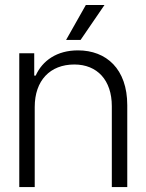

<svg xmlns="http://www.w3.org/2000/svg" viewBox="-20 -763 596 783"><path d="M58.6 0H121.6V-326.7C121.6 -434.6 184.1 -500 283.2 -500C376.5 -500 436 -436 436 -330.1V0H499V-334C499 -481.9 413.6 -557.6 297.9 -557.6C211.9 -557.6 152.8 -515.6 125.5 -454.6H119.6V-545.9H58.6ZM249.5 -600.1H308.6L406.2 -742.7H330.1Z"/></svg>

Font: Guggenheim Sans Display Light
Style: Regular
Weight: 300
Designer: Modified by Tom Baber under direction of Pentagram Design 2023
Foundry: rsms
Version: Version 1.001;Glyphs 3.1.2 (3151)